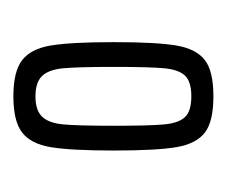

<svg xmlns="http://www.w3.org/2000/svg" viewBox="-46 -690 339 287"><g transform="rotate(90 123.5 -546.5)"><path d="M43 -547Q43 -611 48 -640.5Q53 -670 69.5 -683Q86 -696 124 -696Q162 -696 178.5 -683Q195 -670 200 -640.5Q205 -611 205 -547Q205 -483 200 -453Q195 -423 178 -410Q161 -397 124 -397Q87 -397 70 -410Q53 -423 48 -453Q43 -483 43 -547ZM168 -547Q168 -600 166 -622Q164 -644 155 -653.5Q146 -663 124 -663Q102 -663 93 -653.5Q84 -644 82 -622Q80 -600 80 -547Q80 -494 82 -472Q84 -450 93.5 -440Q103 -430 124 -430Q145 -430 154.5 -440Q164 -450 166 -472Q168 -494 168 -547Z"/></g></svg>

Font: Saira Ultra Condensed ExLight
Style: Regular
Weight: 200
Width: 1
Designer: Hector Gatti with collaboration of the Omnibus-Type team
Foundry: Omnibus-Type
Version: Version 1.001; ttfautohint (v1.8)